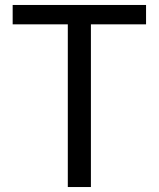

<svg xmlns="http://www.w3.org/2000/svg" viewBox="-20 -753 639 773"><path d="M253 0H346V-655H568V-733H31V-655H253Z"/></svg>

Font: Noto Sans Japanese Regular
Style: Regular
Weight: 400
Designer: Ryoko NISHIZUKA (kana & ideographs); Paul D. Hunt (Latin, Greek & Cyrillic); Wenlong ZHANG (bopomofo); Sandoll Communica
Foundry: Adobe Systems Incorporated
Version: Version 1.000;PS 1;hotconv 1.0.78;makeotf.lib2.5.61930